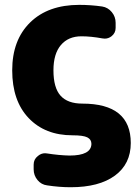

<svg xmlns="http://www.w3.org/2000/svg" viewBox="-20 -578 576 805"><path d="M204.1 -283.2Q204.1 -210 233.9 -176.8Q263.7 -143.6 325.2 -143.6Q528.3 -143.6 528.3 21.5Q528.3 109.4 461.9 158.2Q395.5 207 276.4 207Q228.5 207 177.7 199.2Q153.3 196.3 137.2 176.8Q121.1 157.2 121.1 131.8V112.3Q121.1 89.8 138.7 76.2Q152.3 64.5 168.9 64.5Q172.9 64.5 177.7 65.4Q227.5 73.2 271.5 74.2Q362.3 74.2 363.3 25.4Q363.3 6.8 346.2 -2Q329.1 -10.7 284.2 -10.7Q168.9 -10.7 100.1 -83Q31.2 -155.3 31.2 -283.2Q31.2 -410.2 106.4 -483.9Q181.6 -557.6 312.5 -557.6Q360.4 -557.6 408.2 -550.8Q432.6 -546.9 448.7 -527.3Q464.8 -507.8 464.8 -482.4V-460.9Q464.8 -439.5 447.3 -425.8Q434.6 -416 418.9 -416Q414.1 -416 409.2 -417Q361.3 -425.8 321.3 -425.8Q266.6 -425.8 235.4 -389.2Q204.1 -352.5 204.1 -283.2Z"/></svg>

Font: Gen Jyuu Gothic Heavy
Style: Bold
Weight: 900
Designer: [Source Han Sans]
Ryoko NISHIZUKA  (kana & ideographs); Paul D. Hunt (Latin, Greek & Cyrillic); Wenlong ZHANG  (bopomofo
Version: Version 1.002.20150607